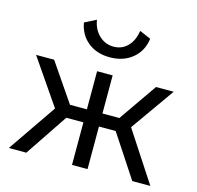

<svg xmlns="http://www.w3.org/2000/svg" viewBox="-106 -842 980 954"><g transform="rotate(15 384.0 -365.5)"><path d="M387 -565Q320 -565 275 -601Q230 -637 219 -699L278 -729Q286 -680 317.5 -650.5Q349 -621 392 -621Q434 -621 463 -650Q492 -679 500 -731L558 -706Q550 -642 503.5 -603.5Q457 -565 387 -565ZM20 0 191 -249 31 -482H124L258 -286H345V-482H425V-286H512L648 -482H739L580 -257L748 0H655L511 -219H425V0H345V-219H257L110 0Z"/></g></svg>

Font: Cantarell
Style: Regular
Weight: 400
Designer: Dave Crossland, Nikolaus Waxweiler, Florian Fecher, Jacques Le Bailly, Eben Sorkin, Alexei Vanyashin, Alexios Zavras, Em
Version: Version 0.303